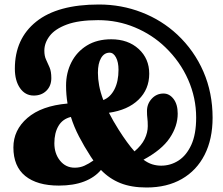

<svg xmlns="http://www.w3.org/2000/svg" viewBox="-20 -810 991 853"><path d="M631 23Q563.5 23 514.8 3.5Q466 -16 428.5 -55Q400.5 -21.5 353.5 -3.5Q306.5 14.5 241.5 14.5Q145 14.5 92.2 -28.2Q39.5 -71 39.5 -155Q39.5 -232.5 102 -286.2Q164.5 -340 280 -350Q273.5 -389 273.5 -430Q273.5 -486.5 297.2 -533.2Q321 -580 366 -607.8Q411 -635.5 474 -635.5Q549 -635.5 596 -592.5Q643 -549.5 643 -482.5Q643 -413.5 595.5 -367.2Q548 -321 464 -309Q482 -273.5 507 -234Q546 -172.5 577.5 -137.5Q608.5 -163.5 622.5 -192.2Q636.5 -221 636.5 -249.5Q636.5 -271.5 634.8 -284.2Q633 -297 633 -317Q633 -348.5 654.2 -371.5Q675.5 -394.5 706.5 -394.5Q732.5 -394.5 751 -370.5Q769.5 -346.5 769.5 -305Q769.5 -249.5 734 -196.8Q698.5 -144 617.5 -100.5Q637 -86 656.2 -80Q675.5 -74 696 -74Q737.5 -74 772.8 -96.5Q808 -119 829.8 -166.2Q851.5 -213.5 851.5 -287.5Q851.5 -375 816 -455.8Q780.5 -536.5 714.5 -600Q656.5 -656 579.5 -688.2Q502.5 -720.5 416 -720.5Q329.5 -720.5 277 -701Q224.5 -681.5 200.8 -650.5Q177 -619.5 177 -585Q177 -561 184.8 -544.8Q192.5 -528.5 200.2 -510.5Q208 -492.5 208 -463Q208 -428.5 186.2 -407Q164.5 -385.5 130 -385.5Q92 -385.5 69 -418.5Q46 -451.5 46 -505Q46 -638 141 -714Q236 -790 419.5 -790Q519.5 -790 609.2 -755.2Q699 -720.5 768 -656Q843 -585.5 883.8 -491.5Q924.5 -397.5 924.5 -287Q924.5 -192 889 -122.2Q853.5 -52.5 787.8 -14.8Q722 23 631 23ZM415 -486.5Q415 -459.5 420.5 -429.8Q426 -400 439 -365.5Q470.5 -378 488.5 -413.2Q506.5 -448.5 506.5 -500Q506.5 -534 495.2 -555Q484 -576 467 -576Q443 -576 429 -552.2Q415 -528.5 415 -486.5ZM221.5 -173.5Q221.5 -127.5 246.8 -96.2Q272 -65 312 -65Q335.5 -65 355 -73.8Q374.5 -82.5 395 -97Q389 -105 383 -114.5Q353 -161 330.8 -204Q308.5 -247 295 -290.5Q258 -281.5 239.8 -250.5Q221.5 -219.5 221.5 -173.5Z"/></svg>

Font: Fraunces 72pt S100
Style: Bold
Weight: 700
Version: Version 1.000; ttfautohint (v1.8.3)